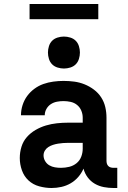

<svg xmlns="http://www.w3.org/2000/svg" viewBox="-20 -933 640 961"><path d="M238 8Q207 8 176 -0.5Q145 -9 122.5 -30Q100 -51 89.5 -81Q79 -111 79 -142Q79 -171 87.5 -198.5Q96 -226 114.5 -247Q133 -268 158 -282.5Q183 -297 210 -305Q237 -313 265 -316Q293 -319 321 -319H394V-344Q394 -362 387 -379Q380 -396 366 -407.5Q352 -419 334 -423Q316 -427 298 -427Q282 -427 265.5 -424Q249 -421 235 -412Q221 -403 212.5 -388Q204 -373 204 -356H85Q85 -382 93 -407Q101 -432 116 -452.5Q131 -473 152 -488.5Q173 -504 197 -512.5Q221 -521 247 -524.5Q273 -528 298 -528Q325 -528 351.5 -524.5Q378 -521 403 -511Q428 -501 450 -484.5Q472 -468 486.5 -445.5Q501 -423 507 -397Q513 -371 513 -344V-128Q513 -121 515 -114Q517 -107 522 -102Q527 -97 534 -95Q541 -93 548 -93H567V8H548Q524 8 500 3.5Q476 -1 455 -13Q434 -25 419 -45Q404 -65 398 -89Q388 -66 371.5 -47Q355 -28 333.5 -15.5Q312 -3 287.5 2.5Q263 8 238 8ZM285 -93Q306 -93 326.5 -98Q347 -103 363 -116Q379 -129 386.5 -148.5Q394 -168 394 -189V-218H321Q308 -218 295.5 -217Q283 -216 270.5 -214Q258 -212 245.5 -208Q233 -204 222 -197Q211 -190 204.5 -179Q198 -168 198 -155Q198 -140 206 -126.5Q214 -113 227 -105.5Q240 -98 255 -95.5Q270 -93 285 -93ZM300 -590Q284 -590 268 -595Q252 -600 241 -611Q230 -622 225 -638Q220 -654 220 -670Q220 -686 225 -702Q230 -718 241 -729Q252 -740 268 -745Q284 -750 300 -750Q316 -750 332 -745Q348 -740 359 -729Q370 -718 375 -702Q380 -686 380 -670Q380 -654 375 -638Q370 -622 359 -611Q348 -600 332 -595Q316 -590 300 -590ZM128 -837V-913H472V-837Z"/></svg>

Font: Iosevka Plex Etoile
Style: Bold
Weight: 700
Designer: Belleve Invis
Foundry: Belleve Invis
Version: Version 25.1.1; ttfautohint (v1.8.4)